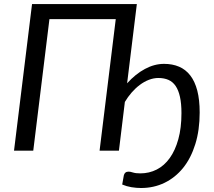

<svg xmlns="http://www.w3.org/2000/svg" viewBox="-20 -736 1044 938"><path d="M665.5 111Q709 111 745.8 92.2Q782.5 73.5 809.2 36.2Q836 -1 851.2 -56Q866.5 -111 866.5 -183.5Q866.5 -230 859.2 -262.8Q852 -295.5 838 -316Q824 -336.5 802.8 -345.8Q781.5 -355 754 -355Q730.5 -355 707.2 -346Q684 -337 663 -321.2Q642 -305.5 623.2 -284Q604.5 -262.5 590 -238L561 0H466.5L545.5 -642.5H221.5L142.5 0H48.5L136.5 -716H648.5L601 -329Q642 -374.5 688.2 -399.2Q734.5 -424 781.5 -424Q822.5 -424 854.8 -410.2Q887 -396.5 909.5 -367.5Q932 -338.5 943.8 -293.5Q955.5 -248.5 955.5 -186.5Q955.5 -100.5 934.2 -32Q913 36.5 874.8 84Q836.5 131.5 784 157Q731.5 182.5 669 182.5Q646 182.5 622 178.5Q598 174.5 577 165.5L585 120.5Q587 112 592.8 107.2Q598.5 102.5 608.5 102.5Q616.5 102.5 629.8 106.8Q643 111 665.5 111Z"/></svg>

Font: Lato
Style: Italic
Weight: 400
Italic angle: -7°
Designer: Lukasz Dziedzic
Foundry: tyPoland Lukasz Dziedzic
Version: Version 2.007; 2014-02-27